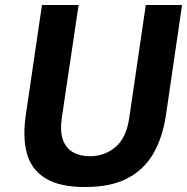

<svg xmlns="http://www.w3.org/2000/svg" viewBox="-20 -743 753 773"><path d="M323 10Q219.5 10 162.8 -25.2Q106 -60.5 88.2 -125.5Q70.5 -190.5 84 -280.5L149 -723H296.5L229 -269.5Q221 -215.5 233 -181.2Q245 -147 273.2 -130.5Q301.5 -114 341.5 -114Q401 -114 445 -151Q489 -188 500.5 -269.5L567 -723H713L647.5 -275.5Q634 -188 596.8 -123.8Q559.5 -59.5 492.5 -24.8Q425.5 10 323 10Z"/></svg>

Font: Public Sans Thin
Style: Bold Italic
Weight: 700
Italic angle: -8°
Version: Version 2.001